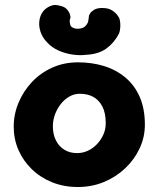

<svg xmlns="http://www.w3.org/2000/svg" viewBox="-20 -750 636 770"><path d="M292 0Q236 0 189 -19Q142 -38 107.5 -71.5Q73 -105 54 -148.5Q35 -192 35 -242Q35 -292 54.5 -338.5Q74 -385 108.5 -421.5Q143 -458 190 -479Q237 -500 293 -500Q349 -500 397.5 -485Q446 -470 483 -439Q520 -408 540.5 -361Q561 -314 561 -250Q561 -200 540 -155Q519 -110 482 -75Q445 -40 396.5 -20Q348 0 292 0ZM289 -136Q312 -136 332.5 -145.5Q353 -155 369 -172Q385 -189 394.5 -210Q404 -231 404 -256Q404 -297 390.5 -323Q377 -349 354 -361.5Q331 -374 300 -374Q278 -374 258.5 -363Q239 -352 224 -333Q209 -314 200.5 -291Q192 -268 192 -244Q192 -212 204 -187.5Q216 -163 238 -149.5Q260 -136 289 -136ZM322 -530Q301 -527 272 -531Q243 -535 215.5 -547Q188 -559 169 -580Q150 -599 142 -624Q134 -649 139 -673.5Q144 -698 162 -714Q162 -714 169 -719Q176 -724 188 -728Q200 -732 216 -728Q239 -724 249 -712Q259 -700 261 -690Q263 -680 263 -680Q259 -671 259.5 -663.5Q260 -656 263 -647Q267 -640 278.5 -636.5Q290 -633 303 -636Q315 -638 322 -645Q329 -652 333 -661Q334 -666 335 -672.5Q336 -679 337 -688Q337 -688 341 -695.5Q345 -703 357 -710.5Q369 -718 390 -718Q415 -718 430 -708Q445 -698 451.5 -688Q458 -678 458 -678Q463 -664 462.5 -645.5Q462 -627 457 -615Q438 -578 406 -555Q374 -532 322 -530Z"/></svg>

Font: Sour Gummy
Style: Bold
Weight: 700
Designer: Stefie Justprince
Foundry: Eifetstype
Version: Version 1.000